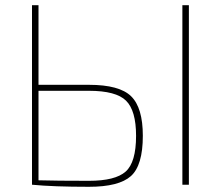

<svg xmlns="http://www.w3.org/2000/svg" viewBox="-20 -710 849 738"><path d="M128 -384H322Q439 -384 484 -340Q529 -296 529 -188Q529 -74 483 -33Q437 8 322 8Q184 8 103 0V-690H128ZM706 -690V0H681V-690ZM128 -361V-17Q196 -15 322 -15Q423 -15 463 -50.5Q503 -86 503 -188Q503 -285 464.5 -323Q426 -361 322 -361Z"/></svg>

Font: Exo 2.0 Thin
Style: Regular
Weight: 250
Designer: Natanael Gama
Version: Version 1.001;PS 001.001;hotconv 1.0.70;makeotf.lib2.5.58329